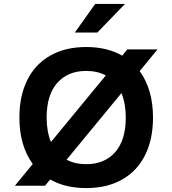

<svg xmlns="http://www.w3.org/2000/svg" viewBox="-20 -948 880 980"><path d="M693 -585Q761 -491 761 -348Q761 -238 721 -157Q681 -76 604 -32Q527 12 420 12Q313 12 236 -32L210 0H56L147 -111Q79 -205 79 -348Q79 -458 119 -539Q159 -620 236 -664Q313 -708 420 -708Q527 -708 604 -664L630 -696H784ZM240 -223 520 -563Q477 -586 420 -586Q326 -586 272 -524.5Q218 -463 218 -348Q218 -278 240 -223ZM600 -473 320 -133Q363 -110 420 -110Q514 -110 568 -171.5Q622 -233 622 -348Q622 -418 600 -473ZM466 -928H618L477 -782H362Z"/></svg>

Font: AmikoBold
Style: Bold
Weight: 700
Designer: Pablo Impallari, Rodrigo Fuenzalida, Andres Torresi
Foundry: Impallari Type
Version: Version 1.000; ttfautohint (v1.3)